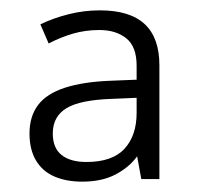

<svg xmlns="http://www.w3.org/2000/svg" viewBox="-20 -742 380 371"><path d="M173 -722Q231 -722 259.5 -695.5Q288 -669 288 -616V-396H253L245 -440Q230 -419 203.5 -405Q177 -391 139 -391Q108 -391 85 -401Q62 -411 49.5 -432Q37 -453 37 -484Q37 -517 53.5 -539Q70 -561 105.5 -572.5Q141 -584 194 -586L244 -588V-615Q244 -652 224 -668Q204 -684 172 -684Q145 -684 121 -677Q97 -670 74 -658L58 -695Q83 -707 112.5 -714.5Q142 -722 173 -722ZM197 -551Q135 -549 108.5 -533Q82 -517 82 -484Q82 -456 99 -442.5Q116 -429 147 -429Q197 -429 220.5 -454.5Q244 -480 244 -524V-553Z"/></svg>

Font: Noto Sans Devanagari Light
Style: Regular
Weight: 300
Version: Version 2.003